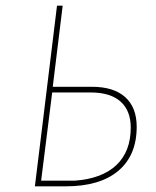

<svg xmlns="http://www.w3.org/2000/svg" viewBox="-20 -657 551 677"><path d="M103 0 127 -195 181 -637H201L166 -351H304Q381 -351 421.5 -314.5Q462 -278 462 -210Q462 -109 397 -54.5Q332 0 212 0ZM299 -331H164L147 -195L125 -20H244Q340 -27 390.5 -75Q441 -123 441 -207Q441 -267 405 -299Q369 -331 299 -331Z"/></svg>

Font: Alegreya Sans SC Thin
Style: Italic
Weight: 100
Italic angle: -7°
Designer: Juan Pablo del Peral
Foundry: Huerta Tipografica
Version: Version 2.007